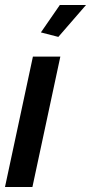

<svg xmlns="http://www.w3.org/2000/svg" viewBox="-20 -750 365 770"><path d="M112 -523H222L110 0H0ZM214 -602 144 -620 220 -730H325Z"/></svg>

Font: Raleway Thin SemiBold
Style: Italic
Weight: 600
Italic angle: -12°
Version: Version 4.026